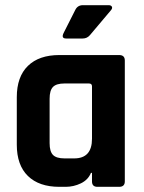

<svg xmlns="http://www.w3.org/2000/svg" viewBox="-20 -723 558 743"><path d="M301 -703H400Q410 -703 413 -697Q416 -691 409 -683L328 -587Q317 -574 300 -574H236Q216 -574 226 -595L271 -684Q280 -703 301 -703ZM234 0H210Q131 0 88 -42Q45 -84 45 -163V-347Q45 -426 88 -468Q131 -510 210 -510H441Q463 -510 463 -489V-21Q463 0 441 0H357Q336 0 336 -21V-54H332Q321 -27 293 -13.5Q265 0 234 0ZM336 -186V-389Q336 -400 324 -400H230Q198 -400 185 -386.5Q172 -373 172 -341V-169Q172 -137 185 -123.5Q198 -110 230 -110H267Q336 -110 336 -186Z"/></svg>

Font: Rajdhani
Style: Bold
Weight: 700
Designer: Satya Rajpurohit, Jyotish Sonowal
Foundry: Indian Type Foundry
Version: Version 1.201 February 1, 2022